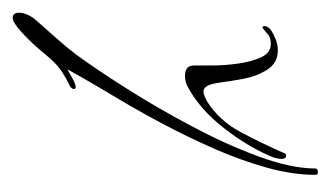

<svg xmlns="http://www.w3.org/2000/svg" viewBox="-129 -376 520 302"><g transform="rotate(-90 131.0 -225.0)"><path d="M11 15Q7 15 7 11Q7 -25 18.5 -66Q30 -107 48.5 -149Q67 -191 87.5 -229.5Q108 -268 126 -298Q138 -318 150 -338.5Q162 -359 173 -379Q169 -377 159.5 -371.5Q150 -366 145 -366Q142 -366 142 -369Q142 -371 145 -374Q159 -381 169 -387.5Q179 -394 189 -405Q194 -411 206.5 -425.5Q219 -440 233 -452.5Q247 -465 254 -465Q262 -465 262 -455Q262 -448 258 -440Q254 -432 249 -427Q236 -412 222.5 -397Q209 -382 196 -365Q174 -335 143.5 -287Q113 -239 84 -184.5Q55 -130 36 -78.5Q17 -27 17 11Q17 15 11 15ZM42 -40Q41 -35 37 -35Q32 -35 32 -43Q32 -46 34 -54Q49 -92 79.5 -131.5Q110 -171 146 -190Q153 -194 163 -194Q179 -194 179 -180Q179 -171 179 -151.5Q179 -132 182 -110.5Q185 -89 192 -74Q199 -59 213 -59Q223 -59 228.5 -64Q234 -69 238 -72H239Q241 -72 241 -69Q241 -64 235 -59Q229 -55 220.5 -51.5Q212 -48 203 -48Q183 -48 172.5 -64.5Q162 -81 158 -102.5Q154 -124 152 -140Q150 -154 146.5 -159.5Q143 -165 138 -165Q133 -165 122 -159Q92 -140 74 -106Q56 -72 42 -40Z"/></g></svg>

Font: Sassy Frass
Style: Regular
Weight: 400
Designer: Robert E. Leuschke
Foundry: Robert E. Leuschke
Version: Version 1.010; ttfautohint (v1.8.3)